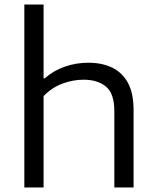

<svg xmlns="http://www.w3.org/2000/svg" viewBox="-20 -828 690 848"><path d="M87.5 0V-808H172.5V-482H177.5Q216 -516 265.8 -533.5Q315.5 -551 370.5 -551Q429.5 -551 474.5 -529.8Q519.5 -508.5 544.8 -462.5Q570 -416.5 570 -341V0H485V-337Q485 -415 448 -445.5Q411 -476 349 -476Q302 -476 255.2 -458.5Q208.5 -441 172.5 -403.5V0Z"/></svg>

Font: Encode Sans Expanded Expanded
Style: Regular
Weight: 400
Width: 7
Designer: Multiple Designers
Foundry: Impallari Type
Version: Version 3.000; ttfautohint (v1.8.3) -l 8 -r 50 -G 200 -x 14 